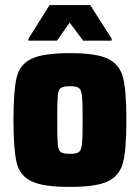

<svg xmlns="http://www.w3.org/2000/svg" viewBox="-20 -727 550 755"><path d="M33 -255Q33 -371 45.5 -422.5Q58 -474 104 -496Q150 -518 255 -518Q360 -518 405.5 -495.5Q451 -473 464 -421.5Q477 -370 477 -255Q477 -140 464 -88.5Q451 -37 405.5 -14.5Q360 8 255 8Q150 8 104 -14Q58 -36 45.5 -87.5Q33 -139 33 -255ZM305 -255Q305 -324 302.5 -348.5Q300 -373 290.5 -380.5Q281 -388 255 -388Q228 -388 218.5 -380.5Q209 -373 207 -349Q205 -325 205 -255Q205 -185 207 -161Q209 -137 218.5 -129.5Q228 -122 255 -122Q281 -122 290.5 -129.5Q300 -137 302.5 -161.5Q305 -186 305 -255ZM92 -567V-575L175 -707H335L419 -575V-567H307L254 -638L204 -567Z"/></svg>

Font: Saira Semi Condensed ExtraBold
Style: Regular
Weight: 800
Width: 4
Designer: Hector Gatti with collaboration of the Omnibus-Type team
Foundry: Omnibus-Type
Version: Version 1.001; ttfautohint (v1.8)